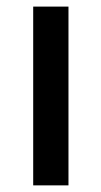

<svg xmlns="http://www.w3.org/2000/svg" viewBox="-20 -559 304 579"><path d="M80.1 0V-539.1H186.5V0Z"/></svg>

Font: Min Sans Medium
Style: Regular
Weight: 500
Designer: Jinseong-Kim, NotoSansCJK, Nunito
Foundry: Jinseong-Kim
Version: Version 1.400;Glyphs 3.1.2 (3151)